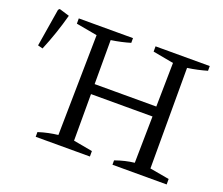

<svg xmlns="http://www.w3.org/2000/svg" viewBox="-111 -828 1152 992"><g transform="rotate(20 465.0 -331.5)"><path d="M591 0V-24Q619 -34 644.5 -40Q670 -46 696 -49L705 -601L591 -622V-651H889V-625Q865 -618 838 -612Q811 -606 782 -602V-49L889 -30V0ZM169 0V-26Q197 -35 223.5 -40.5Q250 -46 276 -49L285 -601L169 -622V-651H467V-625Q444 -618 417 -612Q390 -606 362 -602V-49L467 -30V0ZM322 -305V-360H743V-305ZM46 -441 19 -448 53 -656 60 -663 116 -646Q102 -594 84.5 -542.5Q67 -491 46 -441Z"/></g></svg>

Font: Piazzolla 24pt
Style: Regular
Weight: 400
Designer: Juan Pablo del Peral
Foundry: Huerta Tipografica
Version: Version 2.005